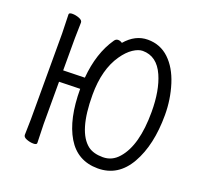

<svg xmlns="http://www.w3.org/2000/svg" viewBox="-126 -855 1063 1016"><g transform="rotate(20 405.5 -347.5)"><path d="M444 -70Q475 -47 527.5 -47Q580 -47 616 -89Q689 -172 689 -360Q689 -481 654 -560Q615 -648 535 -648Q511 -648 481.5 -628.5Q452 -609 425 -570Q364 -482 364 -339Q364 -131 444 -70ZM100 -17 102 -106V-589L99 -695Q99 -705 118 -705Q137 -705 156.5 -697.5Q176 -690 176 -677L174 -588V-407L295 -410Q307 -552 372 -646Q380 -658 392.5 -658Q405 -658 416 -650Q470 -713 540.5 -713Q611 -713 660.5 -666Q710 -619 735.5 -538Q761 -457 761 -369Q761 -200 699 -91Q637 18 522.5 18Q408 18 350 -79Q292 -176 292 -346L174 -343V-105L177 1Q177 11 158 11Q139 11 119.5 3.5Q100 -4 100 -17Z"/></g></svg>

Font: ToneOZ-Pinyin-WenKai-Regular
Style: Regular
Weight: 400
Designer: Fontworks Inc.
Foundry: ToneOZ
Version: Version 0.240331